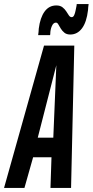

<svg xmlns="http://www.w3.org/2000/svg" viewBox="-54 -931 459 951"><path d="M-34 0 164 -705H314L298 0H196L201 -152H110L67 0ZM133 -249H210L225 -608ZM135 -757Q136 -765 137 -773.5Q138 -782 138 -789Q145 -844 167 -874Q189 -904 225 -904Q244 -904 255.5 -895Q267 -886 274 -875Q281 -864 287 -855Q293 -846 301 -846Q309 -846 313.5 -856Q318 -866 320.5 -879.5Q323 -893 325 -902Q325 -902 325.5 -906Q326 -910 326 -911H385Q384 -903 383 -895.5Q382 -888 382 -881Q375 -821 352 -790.5Q329 -760 294 -760Q276 -760 265 -769Q254 -778 247 -789.5Q240 -801 235 -810Q230 -819 223 -819Q210 -819 202.5 -801Q195 -783 195 -763Q195 -763 194.5 -760Q194 -757 194 -757Z"/></svg>

Font: Georama Extra Condensed SemiBold
Style: Italic
Weight: 600
Width: 2
Italic angle: -9°
Designer: Jean-Baptiste Levee
Foundry: Production Type
Version: Version 1.000